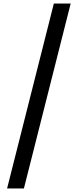

<svg xmlns="http://www.w3.org/2000/svg" viewBox="-20 -871 439 1084"><path d="M20 193 284 -851H379L115 193Z"/></svg>

Font: Noto Sans Tamil UI SemiCondensed Medium
Style: Regular
Weight: 500
Width: 4
Designer: Jelle Bosma - Monotype Design Team
Foundry: Monotype Imaging Inc.
Version: Version 2.004; ttfautohint (v1.8.4.7-5d5b)